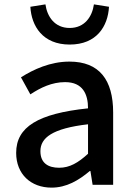

<svg xmlns="http://www.w3.org/2000/svg" viewBox="-20 -846 615 879"><path d="M299 -642C423 -642 474 -726 479 -815L410 -826C402 -770 368 -718 299 -718C230 -718 196 -770 188 -826L119 -815C124 -726 176 -642 299 -642ZM216 13C284 13 340 -20 391 -63H394L404 0H498V-331C498 -480 435 -564 298 -564C210 -564 133 -528 76 -492L119 -414C166 -445 218 -470 278 -470C359 -470 383 -415 383 -350C154 -326 54 -265 54 -146C54 -49 121 13 216 13ZM251 -78C202 -78 165 -98 165 -154C165 -215 219 -258 383 -277V-142C338 -101 299 -78 251 -78Z"/></svg>

Font: Spoqa Han Sans Neo Medium
Style: Regular
Weight: 500
Designer: [Spoqa Han Sans Neo] Dong-huui Kim  Younghwa Kang  Yujin Lee  [Noto Sans] Ryoko NISHIZUKA  (kana & ideographs); Paul D. 
Foundry: Spoqa (http://www.spoqa-han-sans.com)
Version: Version 1.000